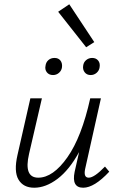

<svg xmlns="http://www.w3.org/2000/svg" viewBox="-20 -873 556 898"><path d="M421 -676 383 -652 252 -818 304 -853ZM228 -522Q209 -522 199 -535Q189 -548 193 -566Q195 -582 206.5 -592Q218 -602 235 -602Q253 -602 262.5 -590Q272 -578 270 -559Q268 -543 256 -532.5Q244 -522 228 -522ZM369 -566Q371 -582 383 -592Q395 -602 411 -602Q429 -602 439 -590Q449 -578 446 -559Q444 -543 432 -532.5Q420 -522 404 -522Q386 -522 376 -535Q366 -548 369 -566ZM471 -94 491 -70Q421 5 369 5Q314 5 329 -69L350 -162Q304 -78 249 -36.5Q194 5 140 5Q89 5 66.5 -33Q44 -71 62 -149L122 -413H176L116 -154Q90 -42 159 -42Q228 -42 295 -137Q362 -232 402 -413H452L378 -82Q370 -42 395 -42Q421 -42 471 -94Z"/></svg>

Font: EauTestInfant Semilight
Style: Italic
Weight: 300
Italic angle: -12°
Designer: Christian Thalmann (Catharsis Fonts)
Version: Version 0.001;PS 000.001;hotconv 1.0.88;makeotf.lib2.5.64775